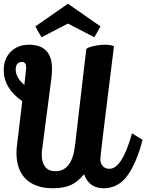

<svg xmlns="http://www.w3.org/2000/svg" viewBox="-20 -1000 782 1026"><path d="M343 -980 517 -859Q496 -820 484 -801L343 -874L202 -801Q190 -820 169 -859ZM589 -753Q516 -169 516 -149Q516 -129 528.5 -113.5Q541 -98 565 -98Q631 -98 683 -279Q683 -281 684 -284Q685 -287 685 -288Q729 -260 742 -253Q709 -127 660 -60.5Q611 6 534 6Q457 6 430 -67H427Q396 -28 358 -11Q320 6 263 6Q169 6 118.5 -43Q68 -92 68 -183Q68 -202 71 -225L99 -459Q0 -529 0 -624Q0 -687 38 -724Q76 -761 135 -761Q258 -761 258 -631Q258 -610 255 -584L204 -193Q203 -186 203 -172Q203 -133 221 -109Q239 -85 276 -85Q365 -85 381 -223L441 -738Q447 -746 479.5 -753.5Q512 -761 541 -761Q570 -761 589 -753ZM98 -669Q64 -669 64 -627.5Q64 -586 110 -546L113 -572Q119 -624 120 -637Q120 -669 98 -669Z"/></svg>

Font: Lily Script One
Style: Regular
Weight: 400
Designer: Julia Petretta
Foundry: Julia Petretta
Version: Version 1.002;PS 001.001;hotconv 1.0.70;makeotf.lib2.5.58329